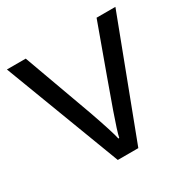

<svg xmlns="http://www.w3.org/2000/svg" viewBox="-128 -652 756 768"><g transform="rotate(-30 250.5 -267.5)"><path d="M203.1 0 0 -535.2H86.9L202.1 -217.8Q241.2 -106.4 248 -73.2H252Q257.3 -99.1 285.9 -180.4Q314.5 -261.7 414.1 -535.2H501L297.9 0Z"/></g></svg>

Font: HunimalSansv1.5
Style: Regular
Weight: 400
Foundry: Ascender Corporation
Version: Version 1.10